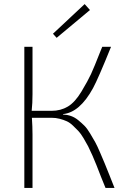

<svg xmlns="http://www.w3.org/2000/svg" viewBox="-20 -919 620 939"><path d="M257 -734 239 -754 394 -899 420 -870ZM288 -361V-359Q309 -358 327.5 -351.5Q346 -345 363 -331Q380 -317 393 -304Q406 -291 421 -266Q436 -241 445.5 -224Q455 -207 469.5 -173Q484 -139 492 -120Q500 -101 516 -60.5Q532 -20 540 0H496Q488 -19 473.5 -55.5Q459 -92 452.5 -109.5Q446 -127 432.5 -157.5Q419 -188 411 -203.5Q403 -219 389 -242.5Q375 -266 364 -277.5Q353 -289 337.5 -304Q322 -319 306.5 -326Q291 -333 272 -338Q253 -343 232 -343H136Q139 -300 139 -260V0H99V-690H139V-459Q139 -414 135 -377H232Q277 -377 312 -398Q347 -419 378.5 -471.5Q410 -524 425 -556.5Q440 -589 471 -668Q477 -683 480 -690H523Q460 -534 435 -488Q370 -369 288 -361Z"/></svg>

Font: Exo 2.0 Extra Light
Style: Regular
Weight: 250
Designer: Natanael Gama
Version: Version 1.001;PS 001.001;hotconv 1.0.70;makeotf.lib2.5.58329